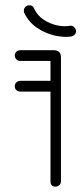

<svg xmlns="http://www.w3.org/2000/svg" viewBox="-20 -695 303 715"><path d="M55 -354Q47 -354 41 -359.5Q35 -365 35 -374Q35 -382 41 -388Q47 -394 55 -394H168V-468H55Q47 -468 41 -474Q35 -480 35 -488Q35 -497 41 -502.5Q47 -508 55 -508H180Q207 -508 207 -481V-20Q207 -11 201 -5.5Q195 0 187 0Q168 0 168 -20V-354ZM107 -663Q120 -636 143.5 -621Q167 -606 193 -600.5Q219 -595 240 -599Q249 -600 255 -595Q261 -590 263 -582Q264 -573 259 -567Q254 -561 245 -559Q219 -555 184.5 -562.5Q150 -570 118.5 -591Q87 -612 70 -648Q69 -650 69 -653Q68 -661 73 -667.5Q78 -674 86 -675Q102 -677 107 -663Z"/></svg>

Font: Libertine Sup Light
Style: Regular
Weight: 300
Designer: Bastien Sozeau
Foundry: NBR — Bastien Sozeau
Version: Version 2.003; ttfautohint (v1.8.4.7-5d5b);gftools[0.9.33]